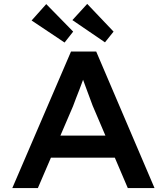

<svg xmlns="http://www.w3.org/2000/svg" viewBox="-20 -964 855 984"><path d="M43 0 344 -700H473L772 0H635L455 -422Q449 -438 440.5 -461Q432 -484 422.5 -509.5Q413 -535 404.5 -558.5Q396 -582 391 -598L420 -599Q414 -578 405.5 -554.5Q397 -531 388 -507.5Q379 -484 370 -461.5Q361 -439 354 -419L174 0ZM178 -156 225 -269H582L619 -156ZM518 -747 351 -861 427 -944 562 -802ZM311 -746 142 -859 217 -943 355 -802Z"/></svg>

Font: Lexend Exa Medium
Style: Regular
Weight: 500
Designer: Bonnie Shaver-Troup, Thomas Jockin
Foundry: Lexend
Version: Version 1.007